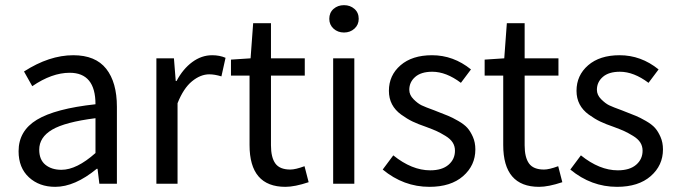

<svg xmlns="http://www.w3.org/2000/svg" viewBox="-20 -712 2621 744"><path d="M194 12Q132 12 92 -25Q52 -62 52 -126Q52 -205 123 -248Q194 -291 350 -308Q350 -430 250 -430Q181 -430 105 -378L73 -435Q171 -498 264 -498Q350 -498 391.5 -445.5Q433 -393 433 -298V0H365L358 -58H355Q270 12 194 12ZM218 -54Q277 -54 350 -119V-254Q232 -239 182 -209.5Q132 -180 132 -132Q132 -93 156 -73.5Q180 -54 218 -54Z M586 0V-486H654L661 -398H664Q689 -445 725 -471.5Q761 -498 802 -498Q831 -498 854 -488L838 -416Q812 -424 791 -424Q757 -424 724 -397Q691 -370 668 -312V0Z M1086 12Q947 12 947 -150V-419H875V-481L951 -486L961 -622H1030V-486H1161V-419H1030V-149Q1030 -102 1047 -78.5Q1064 -55 1105 -55Q1125 -55 1160 -68L1176 -6Q1122 12 1086 12Z M1271 0V-486H1353V0ZM1256 -639Q1256 -663 1272.5 -677.5Q1289 -692 1313 -692Q1337 -692 1353.5 -677.5Q1370 -663 1370 -639Q1370 -616 1353.5 -601Q1337 -586 1313 -586Q1289 -586 1272.5 -601Q1256 -616 1256 -639Z M1644 12Q1544 12 1463 -55L1504 -110Q1576 -52 1647 -52Q1693 -52 1718 -73.5Q1743 -95 1743 -128Q1743 -146 1734 -160Q1725 -174 1706 -185.5Q1687 -197 1673 -203.5Q1659 -210 1632 -220Q1600 -231 1579 -241Q1558 -251 1534.5 -268Q1511 -285 1499 -308Q1487 -331 1487 -360Q1487 -420 1532 -459Q1577 -498 1654 -498Q1737 -498 1805 -443L1766 -391Q1709 -434 1655 -434Q1612 -434 1589 -414Q1566 -394 1566 -364Q1566 -344 1582.5 -327.5Q1599 -311 1613.5 -304Q1628 -297 1664 -284Q1671 -281 1674 -280Q1702 -269 1717 -263Q1732 -257 1755.5 -243.5Q1779 -230 1791 -216.5Q1803 -203 1812.5 -181.5Q1822 -160 1822 -133Q1822 -71 1774.5 -29.5Q1727 12 1644 12Z M2069 12Q1930 12 1930 -150V-419H1858V-481L1934 -486L1944 -622H2013V-486H2144V-419H2013V-149Q2013 -102 2030 -78.5Q2047 -55 2088 -55Q2108 -55 2143 -68L2159 -6Q2105 12 2069 12Z M2371 12Q2271 12 2190 -55L2231 -110Q2303 -52 2374 -52Q2420 -52 2445 -73.5Q2470 -95 2470 -128Q2470 -146 2461 -160Q2452 -174 2433 -185.5Q2414 -197 2400 -203.5Q2386 -210 2359 -220Q2327 -231 2306 -241Q2285 -251 2261.5 -268Q2238 -285 2226 -308Q2214 -331 2214 -360Q2214 -420 2259 -459Q2304 -498 2381 -498Q2464 -498 2532 -443L2493 -391Q2436 -434 2382 -434Q2339 -434 2316 -414Q2293 -394 2293 -364Q2293 -344 2309.5 -327.5Q2326 -311 2340.5 -304Q2355 -297 2391 -284Q2398 -281 2401 -280Q2429 -269 2444 -263Q2459 -257 2482.5 -243.5Q2506 -230 2518 -216.5Q2530 -203 2539.5 -181.5Q2549 -160 2549 -133Q2549 -71 2501.5 -29.5Q2454 12 2371 12Z"/></svg>

Font: Toshiba Sans
Style: Regular
Weight: 400
Designer: Paul D. Hunt
Foundry: Toshiba Corporation
Version: Version 2.020;PS 2.0;hotconv 1.0.86;makeotf.lib2.5.63406